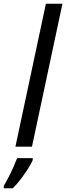

<svg xmlns="http://www.w3.org/2000/svg" viewBox="-55 -780 352 1021"><path d="M27 0 189 -760H277L115 0ZM-35 221V208Q-25 192 -11 165.5Q3 139 15.5 110.5Q28 82 36 61H119V71Q113 87 96 114Q79 141 57 170.5Q35 200 13 221Z"/></svg>

Font: BC Sans
Style: Italic
Weight: 400
Italic angle: -12°
Designer: Monotype Design Team
Designer: Province of B.C.
Foundry: Monotype Imaging Inc.
Version: Version 2.000;GOOG;noto-source:20170915:90ef993387c0